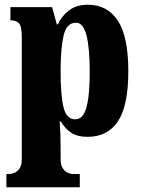

<svg xmlns="http://www.w3.org/2000/svg" viewBox="-20 -566 597 811"><path d="M7 225V169H20Q27 169 39.5 164.5Q52 160 62 146.5Q72 133 72 106V-409Q72 -456 60 -468Q48 -480 27 -480H24V-536H200L220 -463H224Q241 -499 272 -522.5Q303 -546 351 -546Q434 -546 478 -478.5Q522 -411 522 -265Q522 -120 478.5 -54Q435 12 349 12Q308 12 281.5 -5Q255 -22 237 -53H232Q234 -29 235 -1.5Q236 26 236 58V104Q236 132 246 146Q256 160 268 164.5Q280 169 287 169H317V225ZM298 -62Q331 -62 345 -112Q359 -162 359 -264Q359 -362 345.5 -416Q332 -470 301 -470Q261 -470 248.5 -415.5Q236 -361 236 -266Q236 -162 248.5 -112Q261 -62 298 -62Z"/></svg>

Font: Noto Serif Tamil ExtraCondensed Black
Style: Regular
Weight: 900
Width: 2
Designer: Indian Type Foundry, Tom Grace, and the Monotype Design Team
Foundry: Monotype Imaging Inc.
Version: Version 2.004; ttfautohint (v1.8.4.7-5d5b)